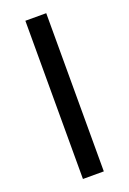

<svg xmlns="http://www.w3.org/2000/svg" viewBox="-138 -755 540 804"><g transform="rotate(-20 132.0 -352.5)"><path d="M86 0V-705H179V0Z"/></g></svg>

Font: Mulish Medium
Style: Regular
Weight: 500
Designer: Vernon Adams
Foundry: Vernon Adams
Version: Version 3.603; ttfautohint (v1.8.3)